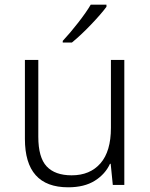

<svg xmlns="http://www.w3.org/2000/svg" viewBox="-20 -787 640 817"><path d="M286 -606Q324 -637 367 -682Q410 -727 433 -758V-767H366Q348 -736 313 -691Q278 -646 247 -613V-606ZM448 -90H451L460 0H509V-532H452V-243Q452 -143 407.5 -92Q363 -41 285 -41Q214 -41 178.5 -79Q143 -117 143 -205V-532H86V-196Q86 10 270 10Q339 10 383.5 -18Q428 -46 448 -90Z"/></svg>

Font: Noto Sans Mono UI Light
Style: Regular
Weight: 300
Designer: Monotype Design team
Foundry: Monotype Imaging Inc.
Version: 1.000